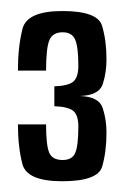

<svg xmlns="http://www.w3.org/2000/svg" viewBox="-20 -701 228 348"><path d="M92.5 -372.5Q157.5 -372.5 165.2 -399.2Q173 -426 173 -461Q173 -484 166.2 -505Q159.5 -526 124.5 -527Q159.5 -528 166.2 -548.5Q173 -569 173 -593.5Q173 -627.5 165 -654.2Q157 -681 93 -681Q29 -681 20.8 -648.8Q12.5 -616.5 12.5 -573H63.5Q63.5 -614 69.5 -628.2Q75.5 -642.5 93.5 -642.5Q110.5 -642.5 116.2 -629.2Q122 -616 122 -582Q122 -561 113 -553.2Q104 -545.5 78.5 -544.5V-508.5Q104 -507.5 113 -499.8Q122 -492 122 -472Q122 -437.5 116.5 -424.2Q111 -411 93.5 -411Q74.5 -411 69 -424.8Q63.5 -438.5 63.5 -475.5H12.5Q12.5 -435.5 20.5 -404Q28.5 -372.5 92.5 -372.5Z"/></svg>

Font: Anybody ExtraCondensed Medium
Style: Regular
Weight: 500
Width: 2
Version: Version 1.113;gftools[0.9.25]